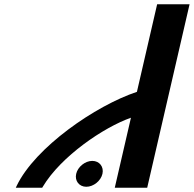

<svg xmlns="http://www.w3.org/2000/svg" viewBox="-20 -880 909 900"><path d="M518 0H670L868.6 -860H716.6L621.8 -449.5C427.4 -384.7 144.6 -189.2 58.3 -9.1L54 0H177.8L180.8 -5C266.1 -147.6 465.8 -283 593.8 -328.2ZM412.6 -125.8C379 -125.8 344.7 -98.1 337.1 -65.1C329.5 -32.2 351 -4.5 384.6 -4.5C418.3 -4.5 452.6 -32.2 460.2 -65.1C467.8 -98.1 446.3 -125.8 412.6 -125.8Z"/></svg>

Font: Stormning
Style: BoldObl
Weight: 400
Designer: Robert Jablonski, Mew Too
Foundry: Cannot Into Space Fonts
Version: Version 0.90